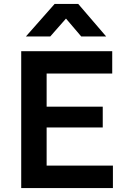

<svg xmlns="http://www.w3.org/2000/svg" viewBox="-20 -962 660 982"><path d="M88.5 0V-700H554V-586H218.5V-416.5H505.5V-310H218.5V-115H557.5V0ZM112.5 -775.5 259.5 -942H380L523 -775.5H395.5L317.5 -867L237 -775.5Z"/></svg>

Font: Geologica Thin Roman Medium
Style: Regular
Weight: 500
Version: Version 1.010;gftools[0.9.28]